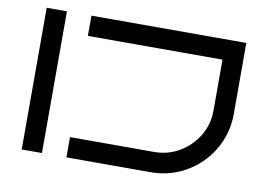

<svg xmlns="http://www.w3.org/2000/svg" viewBox="-75 -817 1293 934"><g transform="rotate(10 571.0 -350.0)"><path d="M184 0H84V-700H184ZM1070 -350Q1070 -277 1043 -213.5Q1016 -150 968 -102Q920 -54 856.5 -27Q793 0 720 0H305V-100H720Q789 -100 846 -134Q903 -168 936.5 -224.5Q970 -281 970 -350V-600H305V-700H1070Z"/></g></svg>

Font: Bruno Ace SC
Style: Regular
Weight: 400
Version: Version 1.100; ttfautohint (v1.8.4.7-5d5b);gftools[0.9.27]